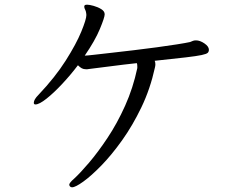

<svg xmlns="http://www.w3.org/2000/svg" viewBox="-20 -751 1040 818"><path d="M565 -468Q565 -473 564.5 -476Q564 -479 563 -482Q507 -476 454 -469Q401 -462 359 -457Q355 -456 352 -456Q349 -456 346 -456Q336 -456 328.5 -460Q321 -464 312 -473Q281 -432 245 -393.5Q209 -355 178 -330.5Q147 -306 131 -306Q124 -306 124 -313Q124 -327 144 -347Q215 -422 260 -493Q305 -564 326.5 -616.5Q348 -669 348 -687Q348 -689 347.5 -692Q347 -695 347 -696Q346 -704 342.5 -710.5Q339 -717 339 -722Q339 -726 340 -727Q341 -731 352 -731Q361 -731 379 -726Q397 -721 411.5 -712Q426 -703 426 -690Q426 -677 405.5 -627.5Q385 -578 341 -514Q349 -514 379.5 -517.5Q410 -521 454.5 -526Q499 -531 549.5 -537Q600 -543 648 -549.5Q696 -556 734 -562Q772 -568 790 -572Q796 -574 801 -576.5Q806 -579 815 -579Q832 -579 851 -566Q870 -553 870 -539Q870 -531 865 -526Q860 -521 839 -516.5Q818 -512 771 -506.5Q724 -501 639 -492Q642 -486 642 -477Q642 -474 641.5 -470.5Q641 -467 640 -463Q620 -372 582.5 -294Q545 -216 500 -153Q455 -90 411.5 -45.5Q368 -1 334.5 23Q301 47 287 47Q281 47 278 43Q275 39 275 36Q275 28 297 9Q322 -14 359.5 -58Q397 -102 438 -163.5Q479 -225 513 -300.5Q547 -376 565 -461Z"/></svg>

Font: Moon Stars Kai T HW
Style: Regular
Weight: 400
Designer: GuiWonder
Version: Version 1.101